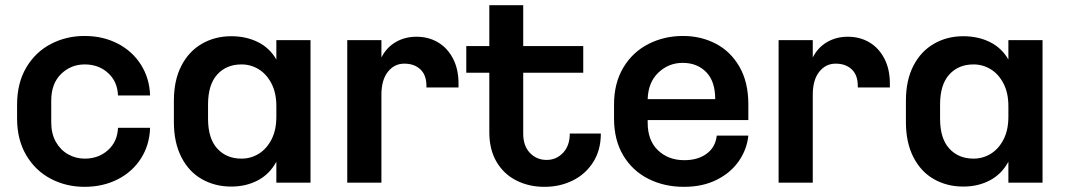

<svg xmlns="http://www.w3.org/2000/svg" viewBox="-20 -716 4120 742"><path d="M46 -258V-312Q46 -395 81.5 -455Q117 -515 176.5 -546Q236 -577 306 -577H307Q378 -577 435 -547.5Q492 -518 525 -465.5Q558 -413 560 -347H436Q434 -401 397.5 -434Q361 -467 308 -467H307Q254 -467 216 -430Q178 -393 178 -327V-243Q178 -199 196 -167.5Q214 -136 243.5 -119.5Q273 -103 307 -103H308Q361 -103 397.5 -136Q434 -169 436 -222H560Q558 -156 525 -104Q492 -52 435 -23Q378 6 307 6H306Q236 6 176.5 -25Q117 -56 81.5 -116Q46 -176 46 -258Z M1180 -561V-10H1048V-91Q1022 -43 976.5 -19Q931 5 874 5H873Q811 5 760.5 -23.5Q710 -52 681 -108.5Q652 -165 652 -244V-327Q652 -406 681 -462Q710 -518 760.5 -547Q811 -576 873 -576H874Q931 -576 976.5 -553.5Q1022 -531 1048 -486V-561ZM1048 -265V-306Q1048 -357 1029 -393.5Q1010 -430 979.5 -448.5Q949 -467 914 -467H913Q855 -467 819.5 -428Q784 -389 784 -312V-257Q784 -181 819.5 -142Q855 -103 913 -103H914Q949 -103 979.5 -121.5Q1010 -140 1029 -176.5Q1048 -213 1048 -265Z M1322 -561H1454V-494Q1474 -533 1509.5 -553.5Q1545 -574 1589 -574H1590Q1636 -574 1672.5 -552.5Q1709 -531 1730.5 -490Q1752 -449 1752 -393V-378H1628V-384Q1628 -426 1604.5 -448Q1581 -470 1543 -470H1542Q1504 -470 1479 -438.5Q1454 -407 1454 -350V-10H1322Z M2085 6H2083Q2024 6 1975.5 -18.5Q1927 -43 1899 -90.5Q1871 -138 1871 -205V-435H1782V-538H1871V-696H2002V-538H2234V-435H2002V-200Q2002 -152 2028 -125Q2054 -98 2092 -98H2093Q2130 -98 2156 -125.5Q2182 -153 2182 -200H2302Q2302 -136 2272.5 -89.5Q2243 -43 2193.5 -18.5Q2144 6 2085 6Z M2872 -313V-252H2483V-242Q2483 -173 2523 -135Q2563 -97 2624 -97H2625Q2677 -97 2711 -122Q2745 -147 2750 -192H2872Q2867 -140 2836 -94.5Q2805 -49 2750.5 -21.5Q2696 6 2624 6H2622Q2547 6 2485.5 -25Q2424 -56 2388.5 -115.5Q2353 -175 2353 -258V-312Q2353 -395 2389 -455Q2425 -515 2486 -546Q2547 -577 2619 -577H2620Q2689 -577 2746.5 -547Q2804 -517 2838 -457.5Q2872 -398 2872 -313ZM2483 -333H2744Q2744 -402 2709 -437.5Q2674 -473 2619 -473H2618Q2564 -473 2524.5 -435.5Q2485 -398 2483 -333Z M2989 -561H3121V-494Q3141 -533 3176.5 -553.5Q3212 -574 3256 -574H3257Q3303 -574 3339.5 -552.5Q3376 -531 3397.5 -490Q3419 -449 3419 -393V-378H3295V-384Q3295 -426 3271.5 -448Q3248 -470 3210 -470H3209Q3171 -470 3146 -438.5Q3121 -407 3121 -350V-10H2989Z M4009 -561V-10H3877V-91Q3851 -43 3805.5 -19Q3760 5 3703 5H3702Q3640 5 3589.5 -23.5Q3539 -52 3510 -108.5Q3481 -165 3481 -244V-327Q3481 -406 3510 -462Q3539 -518 3589.5 -547Q3640 -576 3702 -576H3703Q3760 -576 3805.5 -553.5Q3851 -531 3877 -486V-561ZM3877 -265V-306Q3877 -357 3858 -393.5Q3839 -430 3808.5 -448.5Q3778 -467 3743 -467H3742Q3684 -467 3648.5 -428Q3613 -389 3613 -312V-257Q3613 -181 3648.5 -142Q3684 -103 3742 -103H3743Q3778 -103 3808.5 -121.5Q3839 -140 3858 -176.5Q3877 -213 3877 -265Z"/></svg>

Font: 카카오 큰글씨 ExtraBold
Style: Regular
Weight: 800
Designer: Park Young-rak; Lee Sang-min; Kim Jung-jin; Min Bon; Park Min-gyu;
Foundry: Kakao Corporation
Version: Version 2.003